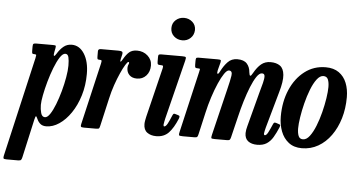

<svg xmlns="http://www.w3.org/2000/svg" viewBox="-129 -886 2333 1253"><g transform="rotate(5 1037.5 -259.5)"><path d="M82 -519.5H190.5Q206.5 -519.5 209 -516.2Q211.5 -513 208.5 -498.5L203.5 -473Q199.5 -453.5 203.8 -450Q208 -446.5 218.5 -464Q237 -495 259.8 -513.5Q282.5 -532 313 -532Q364 -532 395.8 -481.8Q427.5 -431.5 427.5 -350.5Q427.5 -274.5 407.2 -208.5Q387 -142.5 353 -92.8Q319 -43 277.2 -15Q235.5 13 192.5 13Q168.5 13 154.2 1Q140 -11 132.5 -28.5Q124.5 -46.5 121 -46.8Q117.5 -47 112 -24L56 227Q53 240 48.8 245.2Q44.5 250.5 29 250.5H-46Q-64 250.5 -66.2 245.2Q-68.5 240 -65.5 227L84.5 -424.5Q87.5 -438 87.5 -443.8Q87.5 -449.5 75.5 -449.5H72Q63 -449.5 61 -453.8Q59 -458 59 -471V-498.5Q59 -513 63.8 -516.2Q68.5 -519.5 82 -519.5ZM146 -123.5Q146 -95.5 153 -70.5Q160 -45.5 179.5 -45.5Q195.5 -45.5 212.5 -70.8Q229.5 -96 245.5 -137Q261.5 -178 274.5 -225.2Q287.5 -272.5 295.2 -317.2Q303 -362 303 -394.5Q303 -428.5 298 -449Q293 -469.5 276.5 -469.5Q259.5 -469.5 241.2 -441.5Q223 -413.5 206 -369.8Q189 -326 175.5 -277.8Q162 -229.5 154 -188Q146 -146.5 146 -123.5Z M504.5 -520H619Q637 -520 643.2 -516Q649.5 -512 646.5 -497L640 -469Q635.5 -449 639.8 -449.8Q644 -450.5 652.5 -465.5Q671 -498.5 690.2 -514.8Q709.5 -531 741 -531Q782.5 -531 811 -505.2Q839.5 -479.5 839.5 -441.5Q839.5 -401 815.8 -375Q792 -349 755.5 -349Q723.5 -349 705.8 -366.8Q688 -384.5 688 -413Q688.5 -427.5 692.2 -434.2Q696 -441 696 -447Q696 -452 691 -452Q685 -452 671.8 -430.5Q658.5 -409 642.5 -373.2Q626.5 -337.5 611.2 -293.5Q596 -249.5 586 -204L544.5 -22.5Q541.5 -8.5 538 -4.2Q534.5 0 517.5 0H439Q422 0 419.2 -4.8Q416.5 -9.5 419.5 -22L513.5 -426Q517 -442 515.5 -446Q514 -450 501.5 -450H500Q490.5 -450 488.5 -454.5Q486.5 -459 486.5 -472.5V-504.5Q486.5 -520 504.5 -520Z M951 -697Q951 -729.5 973.8 -750Q996.5 -770.5 1028.5 -770.5Q1060 -770.5 1083 -750Q1106 -729.5 1105.5 -697Q1104 -664.5 1082 -644Q1060 -623.5 1028.5 -623.5Q996.5 -623.5 973.8 -644Q951 -664.5 951 -697ZM1059.5 -493.5 962.5 -105Q961 -98.5 958 -83.2Q955 -68 955 -64.5Q955 -53.5 960 -53.5Q970.5 -53.5 981.8 -74.2Q993 -95 1007 -129.5Q1011 -138 1014 -140.5Q1017 -143 1025 -140.5L1045 -134.5Q1053.5 -132 1054 -126.8Q1054.5 -121.5 1051 -112Q1025.5 -50 994.8 -17.8Q964 14.5 913 14.5Q877.5 14.5 854 -2.8Q830.5 -20 830.5 -58Q830.5 -67.5 833 -81.8Q835.5 -96 838 -106.5L917 -429.5Q920 -442.5 917.8 -446.2Q915.5 -450 903.5 -450H901.5Q888 -450 884.2 -453.5Q880.5 -457 880.5 -471V-502.5Q880.5 -514 885 -517Q889.5 -520 900.5 -520H1037Q1057.5 -520 1060.8 -515.8Q1064 -511.5 1059.5 -493.5Z M1146.5 -520H1267.5Q1284 -520 1288.5 -517.8Q1293 -515.5 1290 -501.5L1276.5 -449.5Q1272 -429.5 1277.2 -426.2Q1282.5 -423 1293.5 -445.5Q1311 -480.5 1335.5 -506.2Q1360 -532 1398 -532Q1441 -532 1460.8 -510Q1480.5 -488 1483 -453.5Q1485.5 -432.5 1491 -431.8Q1496.5 -431 1507 -450.5Q1529.5 -491 1554.8 -511.5Q1580 -532 1615.5 -532Q1654 -532 1677.8 -515Q1701.5 -498 1705.5 -456.2Q1709.5 -414.5 1688 -341L1621.5 -104.5Q1619.5 -97 1616.2 -82.5Q1613 -68 1613 -64.5Q1613 -53.5 1619.5 -53.5Q1629.5 -53.5 1640.5 -74.5Q1651.5 -95.5 1666 -129.5Q1669.5 -137.5 1673 -140Q1676.5 -142.5 1685.5 -140L1702 -134.5Q1712 -132 1713.5 -128.2Q1715 -124.5 1710.5 -113Q1695 -76 1678.2 -47.5Q1661.5 -19 1637 -3Q1612.5 13 1574.5 13Q1537.5 13 1515.2 -4Q1493 -21 1493 -56.5Q1493 -66 1495.2 -78.8Q1497.5 -91.5 1500.5 -102L1559 -324Q1570 -363 1577.5 -392.2Q1585 -421.5 1583.8 -437.8Q1582.5 -454 1566 -454Q1549 -454 1531 -427.5Q1513 -401 1495.5 -357.5Q1478 -314 1462.2 -261.8Q1446.5 -209.5 1434.5 -158.5L1401 -20.5Q1398 -8.5 1393.8 -4.2Q1389.5 0 1374 0H1296Q1275 0 1273.2 -4.5Q1271.5 -9 1275.5 -26.5L1349.5 -332.5Q1363.5 -388.5 1368.5 -421.2Q1373.5 -454 1349.5 -454Q1336.5 -454 1319.2 -429Q1302 -404 1283.8 -362.2Q1265.5 -320.5 1249 -269.5Q1232.5 -218.5 1221 -167L1188 -22.5Q1185 -9 1181 -4.5Q1177 0 1160 0H1087Q1063.5 0 1061.5 -5.2Q1059.5 -10.5 1064 -29L1156 -425.5Q1159.5 -441.5 1160 -445.8Q1160.5 -450 1150.5 -450H1148Q1135 -450 1130.8 -453Q1126.5 -456 1126.5 -471V-496.5Q1126.5 -511 1129.2 -515.5Q1132 -520 1146.5 -520Z M1712.5 -184.5Q1712.5 -282 1746.2 -360.2Q1780 -438.5 1839.8 -484.2Q1899.5 -530 1977.5 -530Q2029.5 -530 2063.8 -505.8Q2098 -481.5 2114.5 -440Q2131 -398.5 2131 -347Q2131 -273 2111.8 -208.5Q2092.5 -144 2057.2 -94.8Q2022 -45.5 1973.5 -17.8Q1925 10 1866.5 10Q1814.5 10 1780.2 -16.8Q1746 -43.5 1729.2 -87.8Q1712.5 -132 1712.5 -184.5ZM1832 -117.5Q1832 -87 1839.8 -67.8Q1847.5 -48.5 1869.5 -48.5Q1892.5 -48.5 1913 -75.5Q1933.5 -102.5 1950.5 -145.2Q1967.5 -188 1979.8 -236.5Q1992 -285 1998.8 -329.2Q2005.5 -373.5 2005.5 -402.5Q2005.5 -433 1997.5 -452.2Q1989.5 -471.5 1967 -471.5Q1944.5 -471.5 1924 -444.5Q1903.5 -417.5 1886.8 -374.5Q1870 -331.5 1857.8 -282.8Q1845.5 -234 1838.8 -190Q1832 -146 1832 -117.5Z"/></g></svg>

Font: Besley* Condensed Semi
Style: Italic
Weight: 600
Width: 3
Italic angle: -13°
Designer: Owen Earl
Foundry: indestructible type*
Version: Version 3.000; ttfautohint (v1.8.3)